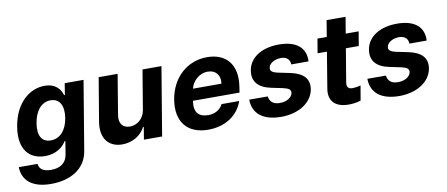

<svg xmlns="http://www.w3.org/2000/svg" viewBox="-77 -984 3513 1509"><g transform="rotate(-10 1679.5 -230.0)"><path d="M226.2 215.9C382.1 215.9 504.6 145.2 526.6 5.3L618.3 -545.5H468L453.1 -453.8H447.1C433.9 -498.2 399.1 -552.6 307.9 -552.6C188.2 -552.6 71.4 -459.5 40.5 -274.1C10.7 -92.3 94.8 -7.8 218 -7.8C304.7 -7.8 360.8 -51.5 387.8 -96.6H394.2L377.8 3.2C367.2 78.5 312.5 107.2 245.7 107.2C182.5 107.2 152 83.5 147.4 42.3L-2.1 41.9C0.7 151.3 79.2 215.9 226.2 215.9ZM195.3 -274.5C210.2 -367.2 259.2 -432.2 334.5 -432.2C408 -432.2 439.6 -370 424.4 -274.5C408.7 -178.3 355.8 -121.4 283.4 -121.4C208.1 -121.4 180 -181.1 195.3 -274.5Z M1036.6 -232.2C1024.9 -159.1 968.8 -120.7 914.4 -120.7C856.9 -120.7 826.7 -160.9 837 -225.1L890.3 -545.5H739L680.8 -198.2C660.2 -70.7 721.6 7.1 831.3 7.1C913.4 7.1 980.8 -35.2 1014.6 -99.1H1020.2L1003.9 0H1149.1L1240.1 -545.5H1088.8Z M1516.7 10.7C1656.6 10.7 1758.2 -62.5 1794 -169.4H1653.1C1632.5 -126.8 1588.4 -102.3 1538 -102.3C1460.9 -102.3 1421.9 -141.3 1436.4 -234H1808.2L1814.6 -275.6C1844.8 -460.9 1748.9 -552.6 1604.4 -552.6C1443.9 -552.6 1321 -438.6 1293 -270.2C1263.8 -97.3 1348.7 10.7 1516.7 10.7ZM1453.5 -327.8C1466.3 -387.8 1524.1 -439.6 1589.1 -439.6C1654.5 -439.6 1691.1 -392.8 1680.4 -327.8Z M2247.2 -381.4H2384.9C2391 -490.4 2316.1 -552.6 2177.6 -552.6C2041.9 -552.6 1942.8 -491.8 1925.8 -389.9C1911.6 -305 1956.7 -248.9 2060 -228L2150.9 -209.2C2197.4 -198.9 2213.4 -185.4 2209.9 -160.5C2204.5 -125 2160.5 -97.3 2105.1 -98.4C2056.8 -98.7 2027 -121.4 2021.7 -165.8L1873.6 -166.2C1874.3 -54.7 1953.5 10.7 2099.4 10.7C2237.2 10.7 2346.6 -57.5 2364.3 -162.3C2377.5 -244.3 2331.3 -294.4 2229 -316.1L2133.2 -335.9C2084.5 -346.6 2071.4 -361.5 2075.6 -384.6C2081 -420.1 2125 -445.3 2175.1 -445.3C2223 -445.3 2246.4 -418.7 2247.2 -381.4Z M2813.6 -545.5H2710.6L2732.2 -676.1H2581L2559.3 -545.5H2485.1L2465.9 -431.8H2540.5L2493.6 -147.7C2474.4 -41.2 2538.4 11.7 2649.5 7.5C2688.6 6.4 2717.3 -1.4 2734.4 -6.7L2754.6 -124.6C2727.3 -116.5 2704.5 -114.3 2690.3 -114.3C2660.2 -114.3 2640.6 -125.7 2647.7 -167.6L2691.8 -431.8H2794.7Z M3190 -381.4H3327.8C3333.8 -490.4 3258.9 -552.6 3120.4 -552.6C2984.7 -552.6 2885.7 -491.8 2868.6 -389.9C2854.4 -305 2899.5 -248.9 3002.8 -228L3093.8 -209.2C3140.3 -198.9 3156.2 -185.4 3152.7 -160.5C3147.4 -125 3103.3 -97.3 3047.9 -98.4C2999.6 -98.7 2969.8 -121.4 2964.5 -165.8L2816.4 -166.2C2817.1 -54.7 2896.3 10.7 3042.3 10.7C3180 10.7 3289.4 -57.5 3307.2 -162.3C3320.3 -244.3 3274.1 -294.4 3171.9 -316.1L3076 -335.9C3027.3 -346.6 3014.2 -361.5 3018.5 -384.6C3023.8 -420.1 3067.8 -445.3 3117.9 -445.3C3165.8 -445.3 3189.3 -418.7 3190 -381.4Z"/></g></svg>

Font: Margiela Sans
Style: Bold Italic
Weight: 700
Italic angle: -9.39999°
Designer: Stefan Endress, Andreas Faust
Version: Version 1.100;FEAKit 1.0